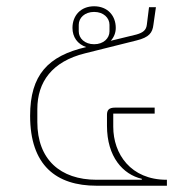

<svg xmlns="http://www.w3.org/2000/svg" viewBox="-20 -592 591 612"><path d="M288 0H512V-19H511C397 -19 341 -101 341 -188V-230H473V-249H347C327 -249 321 -241 321 -226V-191C321 -92 372 -36 432 -22V-19H288C172 -19 99 -84 99 -203V-244C99 -331 146 -396 251 -422L415 -463C456 -473 466 -488 469 -513L477 -569H455L448 -513C446 -496 436 -488 415 -482L333 -462C343 -473 349 -487 349 -503C349 -542 323 -572 280 -572C237 -572 211 -542 211 -503C211 -474 227 -451 255 -442C133 -414 76 -353 76 -223C76 -65 159 0 288 0ZM280 -451C250 -451 231 -470 231 -492V-513C231 -535 250 -554 280 -554C310 -554 329 -535 329 -513V-492C329 -470 310 -451 280 -451Z"/></svg>

Font: IBM Plex Thai Thin
Style: Regular
Weight: 100
Designer: Mike Abbink, Paul van der Laan, Pieter van Rosmalen, Ben Mitchell, Mark Frömberg
Foundry: Bold Monday
Version: Version 1.0